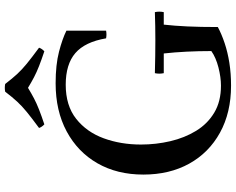

<svg xmlns="http://www.w3.org/2000/svg" viewBox="-112 -854 982 799"><g transform="rotate(-90 379.5 -455.0)"><path d="M728 -302Q732 -284 728 -265H676Q671 -220 668.5 -166.5Q666 -113 666 -40Q636 -24 598.5 -11.5Q561 1 517 8Q473 15 422 15Q310 15 226.5 -31Q143 -77 97.5 -159Q52 -241 52 -350Q52 -459 99 -541Q146 -623 231.5 -669Q317 -715 432 -715Q509 -715 563 -701Q617 -687 651 -670V-505Q635 -502 619 -505Q604 -593 557.5 -633Q511 -673 426 -673Q339 -673 284 -629.5Q229 -586 203 -515Q177 -444 177 -360Q177 -297 191 -237.5Q205 -178 234 -130.5Q263 -83 309.5 -55Q356 -27 422 -27Q457 -27 498 -37.5Q539 -48 566 -67Q566 -120 563.5 -170Q561 -220 556 -265H474Q470 -284 474 -302Q509 -301 546.5 -300.5Q584 -300 611 -300Q646 -300 670 -300.5Q694 -301 728 -302ZM565 -762Q529 -774 503.5 -784Q478 -794 457 -805Q436 -816 413 -830Q390 -816 369 -805Q348 -794 322.5 -784Q297 -774 261 -762Q250 -772 246 -784Q288 -815 312.5 -835Q337 -855 355.5 -875Q374 -895 397 -925Q413 -928 429 -925Q452 -895 470.5 -875Q489 -855 513.5 -835Q538 -815 580 -784Q576 -772 565 -762Z"/></g></svg>

Font: Poltawski Nowy
Style: Regular
Weight: 400
Designer: Adam Pótawski, Mateusz Machalski, Borys Kosmynka, Ania Wieluska
Foundry: Capitalics.wtf
Version: Version 1.001;gftools[0.9.25]